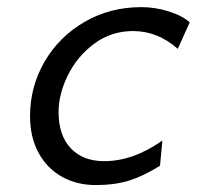

<svg xmlns="http://www.w3.org/2000/svg" viewBox="-20 -517 562 549"><path d="M253.9 12.2Q199.7 12.2 157 -11.7Q114.3 -35.6 90.1 -80.3Q65.9 -125 65.9 -185.1Q65.9 -269 107.4 -340.6Q148.9 -412.1 221.7 -454.3Q294.4 -496.6 384.3 -496.6Q423.3 -496.6 461.9 -484.6Q500.5 -472.7 522.5 -453.1L488.3 -377.4Q430.7 -428.2 360.4 -428.2Q298.3 -428.2 249.8 -392.3Q201.2 -356.4 174.3 -302.2Q147.5 -248 147.5 -196.8Q147.5 -129.9 182.4 -93Q217.3 -56.2 277.8 -56.2Q360.8 -56.2 444.3 -115.2L437.5 -43Q389.6 -13.2 348.6 -0.5Q307.6 12.2 253.9 12.2Z"/></svg>

Font: Lesson One Light
Style: Italic
Weight: 300
Italic angle: -14°
Designer: But Ko, Victor Gaultney, Annie Olsen, Julie Remington, Don Collingsworth, Eric Hays, Becca Hirsbrunner
Version: Version 1.100